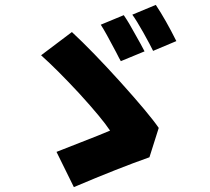

<svg xmlns="http://www.w3.org/2000/svg" viewBox="-20 -776 859 785"><path d="M282 -11 211 -155Q253 -171 379 -221Q416 -236 430 -242Q397 -292 304 -394Q214 -491 148 -550L274 -645Q358 -567 472 -441Q590 -310 629 -253L591 -133Q466 -89 282 -11ZM474 -526Q468 -536 455 -562Q411 -646 392 -675L486 -714Q508 -682 531 -639Q559 -590 571 -566ZM606 -568Q596 -589 566 -643Q539 -691 521 -716L617 -756Q657 -696 701 -608Z"/></svg>

Font: GenSekiGothic TW H
Style: Regular
Weight: 900
Version: Version 1.501;PS 1;hotconv 16.6.51;makeotf.lib2.5.65220